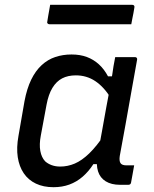

<svg xmlns="http://www.w3.org/2000/svg" viewBox="-20 -770 640 800"><path d="M278 -543Q314 -543 342 -532.5Q370 -522 392 -502Q414 -482 430 -452H457L442 -361Q413 -408 377 -432Q341 -456 296 -456Q263 -456 239 -443.5Q215 -431 198.5 -404Q182 -377 174 -334L150 -205Q143 -168 148 -141Q153 -114 168 -98Q179 -88 195 -82Q211 -76 231 -76Q262 -76 291.5 -88.5Q321 -101 352 -131Q383 -161 417 -212L394 -86H369Q349 -55 324 -33.5Q299 -12 269 -1Q239 10 203 10Q161 10 129.5 -5Q98 -20 79 -48Q60 -76 54 -115Q48 -154 57 -204L82 -348Q92 -401 110 -438Q128 -475 153.5 -498.5Q179 -522 210.5 -532.5Q242 -543 278 -543ZM460 -532Q481 -532 501 -532Q521 -532 542 -532Q546 -532 548 -530.5Q550 -529 551 -526.5Q552 -524 551 -520Q539 -454 527 -386Q515 -318 503 -251Q491 -184 479 -120Q476 -100 482 -90.5Q488 -81 507 -81Q512 -81 516.5 -81Q521 -81 524 -81H539Q536 -63 532.5 -44.5Q529 -26 526 -9Q525 -4 522 -2Q519 0 515 0Q509 0 499 0Q489 0 480 0Q444 0 420.5 -14.5Q397 -29 388.5 -56Q380 -83 386 -120Q396 -172 405 -223.5Q414 -275 423.5 -326.5Q433 -378 443 -430Q446 -445 448 -461Q450 -477 453 -494.5Q456 -512 460 -532ZM189 -750H530Q536 -750 538.5 -747Q541 -744 540 -739Q538 -727 536 -715.5Q534 -704 531.5 -693Q529 -682 527 -669H186Q183 -669 180.5 -670.5Q178 -672 177 -674.5Q176 -677 177 -680Q179 -693 181 -704.5Q183 -716 185 -727Q187 -738 189 -750Z"/></svg>

Font: Rec Mono Linear
Style: Italic
Weight: 400
Italic angle: -10°
Monospace: yes
Version: Version 1.085; ttfautohint (v1.8.4.7-5d5b)